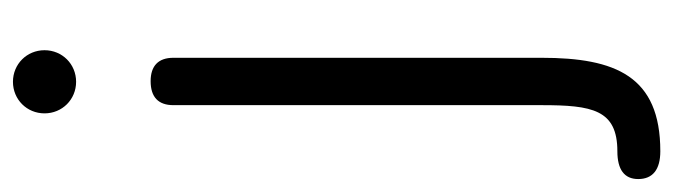

<svg xmlns="http://www.w3.org/2000/svg" viewBox="-446 -424 1065 304"><g transform="rotate(-90 87.0 -272.5)"><path d="M59 -735C59 -707 81 -685 109 -685C137 -685 159 -707 159 -735C159 -763 137 -785 109 -785C81 -785 59 -763 59 -735ZM147 -531C147 -555 134 -567 110 -567C85 -567 72 -555 72 -531V52C72 132 65 172 -1 172C-30 172 -45 183 -45 205C-45 228 -30 240 -1 240C118 240 147 169 147 52Z"/></g></svg>

Font: Numismatica Pro
Style: Regular
Weight: 400
Designer: Chris Hopkins
Foundry: Edward C. D. Hopkins
Version: Version 2.19D